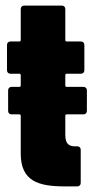

<svg xmlns="http://www.w3.org/2000/svg" viewBox="-20 -665 330 685"><path d="M290 -269V-343C290 -350 285 -355 278 -355H218C215 -355 213 -357 213 -360V-397C213 -400 215 -402 218 -402H269C276 -402 281 -407 281 -414V-505C281 -512 276 -517 269 -517H218C215 -517 213 -519 213 -522V-633C213 -640 208 -645 201 -645H66C59 -645 54 -640 54 -633V-522C54 -519 52 -517 49 -517H17C10 -517 5 -512 5 -505V-414C5 -407 10 -402 17 -402H49C52 -402 54 -400 54 -397V-360C54 -357 52 -355 49 -355H21C14 -355 9 -350 9 -343V-269C9 -262 14 -257 21 -257H49C52 -257 54 -255 54 -252V-117C54 -18 118 0 211 0H256C263 0 268 -5 268 -12V-131C268 -138 263 -143 256 -143H251C228 -142 213 -150 213 -183V-252C213 -255 215 -257 218 -257H278C285 -257 290 -262 290 -269Z"/></svg>

Font: Barlow Condensed ExtraBold
Style: Regular
Weight: 800
Width: 3
Designer: Jeremy Tribby
Foundry: Tribby Type
Version: Version 1.422;hotconv 1.0.109;makeotfexe 2.5.65596